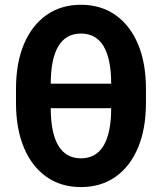

<svg xmlns="http://www.w3.org/2000/svg" viewBox="-20 -759 667 791"><path d="M313.4 11.7Q231.3 11.7 171.2 -30.6Q111.1 -73 78.5 -150.8Q45.9 -228.6 45.9 -335V-392.5Q45.9 -499.2 78.5 -576.8Q111.1 -654.5 171.2 -696.9Q231.3 -739.3 313.4 -739.3Q395.9 -739.3 456 -696.9Q516 -654.5 548.7 -576.8Q581.3 -499.2 581.3 -392.5V-335Q581.3 -228.6 548.7 -150.8Q516 -73 456 -30.6Q395.9 11.7 313.4 11.7ZM313.4 -106.7Q375.5 -106.7 406.8 -159Q438.1 -211.2 438.1 -315V-412.6Q438.1 -516.3 406.8 -568.6Q375.5 -620.8 313.4 -620.8Q251.7 -620.8 220.4 -568.6Q189 -516.3 189 -412.6V-315Q189 -211.2 220.4 -159Q251.7 -106.7 313.4 -106.7ZM164.6 -313.2V-414.4H462.3V-313.2Z"/></svg>

Font: Inter Variable LoSnoCo
Style: Regular
Weight: 400
Designer: Rasmus Andersson
Foundry: rsms
Version: Version 4.000;git-a52131595; featfreeze: case,dlig,ss01,ss02